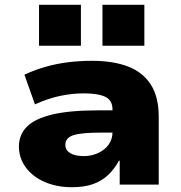

<svg xmlns="http://www.w3.org/2000/svg" viewBox="-20 -771 757 802"><path d="M280 11Q217 11 166.5 -11Q116 -33 87.5 -72Q59 -111 59 -159Q59 -208 92 -241.5Q125 -275 197.5 -292.5Q270 -310 389 -310H474V-217H400Q361 -217 333 -214.5Q305 -212 287.5 -206.5Q270 -201 261.5 -191Q253 -181 253 -166Q253 -144 273 -131.5Q293 -119 330 -119Q362 -119 389.5 -131.5Q417 -144 433.5 -166.5Q450 -189 450 -220V-313Q450 -352 420 -366.5Q390 -381 330 -381Q282 -381 231.5 -370.5Q181 -360 126 -335L82 -459Q125 -479 170.5 -492Q216 -505 264.5 -511Q313 -517 364 -517Q452 -517 514 -493.5Q576 -470 609.5 -418.5Q643 -367 643 -283V0H480V-100H477Q458 -65 431.5 -40Q405 -15 368.5 -2Q332 11 280 11ZM408 -580V-751H583V-580ZM143 -580V-751H318V-580Z"/></svg>

Font: Nunito Sans 7pt SemiExpanded Black
Style: Regular
Weight: 900
Width: 6
Designer: Vernon Adams
Foundry: Vernon Adams
Version: Version 3.101;gftools[0.9.27]